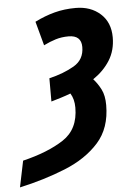

<svg xmlns="http://www.w3.org/2000/svg" viewBox="-125 -600 602 881"><g transform="rotate(-5 176.5 -159.0)"><path d="M358 -102Q358 -146 343.5 -174.5Q329 -203 309 -225Q358 -258 386.5 -303.5Q415 -349 415 -409Q415 -478 370.5 -518Q326 -558 257 -558Q205 -558 159.5 -546Q114 -534 68 -511L98 -400Q126 -414 153.5 -422.5Q181 -431 213 -431Q272 -431 272 -377Q272 -319 224 -291Q176 -263 109 -247V-140Q133 -147 155.5 -154Q178 -161 199 -169Q216 -142 216 -103Q216 -3 144 44Q72 91 -44 119L-69 240Q45 215 142.5 175.5Q240 136 299 70Q358 4 358 -102Z"/></g></svg>

Font: Noto Sans UI Condensed ExtraBold
Style: Italic
Weight: 800
Width: 3
Designer: Monotype Design Team
Foundry: Monotype Imaging Inc.
Version: 1.001